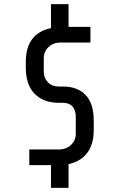

<svg xmlns="http://www.w3.org/2000/svg" viewBox="-20 -800 580 930"><path d="M122 0V-76H264Q301 -76 324 -98Q347 -120 347 -151V-235Q347 -265 331.5 -283.5Q316 -302 285 -302H265Q191 -302 148 -345.5Q105 -389 105 -472V-500Q105 -638 227 -664V-780H312V-670H418V-594H275Q238 -594 215 -572Q192 -550 192 -519V-453Q192 -422 212 -401.5Q232 -381 264 -381H284Q355 -381 394.5 -340Q434 -299 434 -216V-170Q434 -101 402.5 -59.5Q371 -18 312 -5V110H227V0Z"/></svg>

Font: Share Tech Mono
Style: Regular
Weight: 400
Designer: Ralph Oliver du Carrois
Foundry: Ralph Oliver du Carrois
Version: Version 1.003